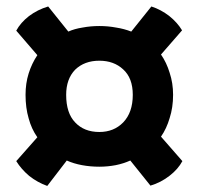

<svg xmlns="http://www.w3.org/2000/svg" viewBox="-20 -580 626 605"><path d="M293 -498Q265.6 -498 240.2 -493.2Q214.8 -489.3 195.3 -480.5Q173.8 -506.8 131.8 -559.6Q98.6 -549.8 71.3 -529.3Q44.9 -508.8 31.2 -483.4Q53.7 -457 97.7 -406.2Q80.1 -379.9 70.3 -348.6Q60.5 -317.4 60.5 -281.2Q60.5 -240.2 70.3 -207Q79.1 -173.8 97.7 -147.5Q75.2 -122.1 31.2 -72.3Q46.9 -46.9 72.3 -25.4Q98.6 -4.9 128.9 5.9Q149.4 -20.5 190.4 -74.2Q211.9 -64.5 238.3 -59.6Q264.6 -54.7 293 -54.7Q319.3 -54.7 344.7 -59.6Q369.1 -64.5 390.6 -74.2Q412.1 -47.9 454.1 4.9Q487.3 -4.9 514.6 -26.4Q541 -46.9 554.7 -72.3Q532.2 -97.7 487.3 -149.4Q504.9 -174.8 514.6 -208Q525.4 -241.2 525.4 -281.2Q525.4 -318.4 514.6 -350.6Q504.9 -382.8 487.3 -408.2Q509.8 -433.6 553.7 -484.4Q539.1 -508.8 513.7 -529.3Q487.3 -549.8 457 -559.6Q435.5 -533.2 393.6 -480.5Q371.1 -489.3 345.7 -493.2Q320.3 -498 293 -498ZM293 -388.7Q338.9 -388.7 368.2 -361.3Q398.4 -334 398.4 -281.2Q398.4 -225.6 368.2 -194.3Q338.9 -164.1 293 -164.1Q245.1 -164.1 216.8 -194.3Q188.5 -223.6 188.5 -281.2Q188.5 -331.1 216.8 -360.4Q246.1 -388.7 293 -388.7Z"/></svg>

Font: cl
Style: Bold
Weight: 400
Designer: Mitja Miklavcic
Version: Version 7.504; 2011; Build 1021